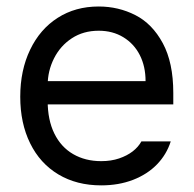

<svg xmlns="http://www.w3.org/2000/svg" viewBox="-20 -557 593 588"><path d="M42 -260.7Q42 -341.8 72.3 -404.8Q102.5 -467.8 156.7 -502.4Q210.9 -537.1 282.2 -537.1Q342.8 -537.1 394.5 -510.7Q446.3 -484.4 478.5 -424.8Q510.7 -365.2 510.7 -272.5V-237.3H100.6V-308.6H425.8Q425.8 -353.5 408.2 -388.2Q390.6 -422.9 357.9 -442.9Q325.2 -462.9 282.2 -462.9Q235.4 -462.9 200.2 -439.9Q165 -417 145.5 -378.4Q126 -339.8 126 -295.9V-248Q126 -189.5 146.5 -147.9Q167 -106.4 204.1 -85Q241.2 -63.5 290 -63.5Q320.3 -63.5 344.7 -71.8Q369.1 -80.1 386.2 -93.3Q403.3 -106.4 413.1 -124H502.9Q490.2 -84 460.9 -53.7Q431.6 -23.4 387.7 -6.3Q343.8 10.7 290 10.7Q214.8 10.7 158.7 -22.9Q102.5 -56.6 72.3 -118.2Q42 -179.7 42 -260.7Z"/></svg>

Font: WEMIX Pretendard Variable
Style: Regular
Weight: 400
Designer: Base glyphs from Inter by Rasmus Andersson; Hangeul glyphs from Noto Sans CJK(Source Han Sans) by Jang Soo-young and Kan
Foundry: Kil Hyung-jin
Version: Version 1.000;Glyphs 3.2 (3208)